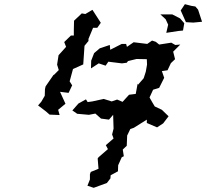

<svg xmlns="http://www.w3.org/2000/svg" viewBox="-20 -858 1040 918"><path d="M869 -752 904 -750 946 -754 927 -812 914 -827 895 -830 864 -838 844 -808ZM162 -354 200 -325 217 -310 265 -308 258 -333 293 -362 267 -419 308 -414 325 -450 313 -469 329 -528 378 -550 381 -594 384 -639 403 -662V-672L425 -725H445L462 -749L422 -811L388 -791L371 -794L334 -759L333 -713V-688H319L287 -657L296 -634L260 -594L253 -549L261 -523L238 -500H236L198 -445L195 -432L194 -400L177 -371ZM326 -330 349 -314 405 -309 436 -315 463 -291 501 -286 521 -309 523 -243 516 -215 523 -196 486 -164 496 -145 451 -106 447 -100 451 -51 414 -36 410 -25V0L398 30L428 40L491 17L508 -5L509 -20L544 -39L545 -68L562 -106L572 -111L567 -143L586 -161L588 -210L603 -241L620 -247L682 -286V-270L731 -249L760 -268L786 -302L754 -333L720 -349L708 -369L695 -392L712 -429L741 -438L765 -486L754 -518L781 -522L797 -556L817 -575L808 -611L842 -645L818 -643L799 -654L741 -645L725 -658L707 -664L684 -648L619 -656L587 -634L583 -648H562L507 -620L505 -643L457 -627L430 -604L416 -568L415 -531L452 -555L485 -544L498 -563L563 -555L586 -558L592 -566L633 -576L682 -575L683 -549L677 -515L667 -484L640 -453L638 -458L629 -409L597 -405L566 -371L540 -382L514 -373L476 -385L421 -373L399 -370L391 -383L355 -363ZM747 -789 772 -766 784 -740 775 -701 834 -710 855 -712 861 -747 841 -770 804 -789Z"/></svg>

Font: チョークS
Style: Regular
Weight: 400
Designer: [Stick] Fontworks Inc.
Foundry: [Stick] Fontworks Inc.
Version: Version 1.200;FEAKit 1.0